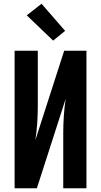

<svg xmlns="http://www.w3.org/2000/svg" viewBox="-20 -1006 540 1026"><path d="M58 0V-735H182V-441Q182 -395 179 -349Q176 -303 169 -257L323 -735H442V0H318V-294Q318 -340 321 -386Q324 -432 331 -478L177 0ZM264 -789 123 -924 202 -986 328 -841Z"/></svg>

Font: Iosevka Term Curly Extrabold
Style: Regular
Weight: 800
Designer: Belleve Invis
Foundry: Belleve Invis
Version: Version 32.3.0